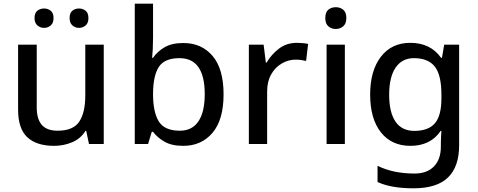

<svg xmlns="http://www.w3.org/2000/svg" viewBox="-20 -780 2590 1040"><path d="M542 -538V0H462L447 -71H443Q417 -29 371 -9.5Q325 10 273 10Q178 10 128 -36.5Q78 -83 78 -186V-538H179V-198Q179 -135 206.5 -103.5Q234 -72 292 -72Q377 -72 409.5 -121.5Q442 -171 442 -263V-538ZM167 -682Q167 -710 182.5 -722Q198 -734 219 -734Q239 -734 254.5 -722Q270 -710 270 -682Q270 -655 254.5 -642Q239 -629 219 -629Q198 -629 182.5 -642.5Q167 -656 167 -682ZM357 -682Q357 -710 372 -722Q387 -734 408 -734Q428 -734 443.5 -722Q459 -710 459 -682Q459 -655 443.5 -642Q428 -629 408 -629Q387 -629 372 -642.5Q357 -656 357 -682Z M809 -577Q809 -543 807.5 -513.5Q806 -484 804 -467H809Q832 -501 871.5 -524Q911 -547 973 -547Q1072 -547 1131.5 -477Q1191 -407 1191 -269Q1191 -131 1131 -60.5Q1071 10 973 10Q910 10 871 -12.5Q832 -35 809 -66H802L782 0H710V-760H809ZM952 -465Q872 -465 841 -418.5Q810 -372 809 -275V-269Q809 -173 840 -122.5Q871 -72 954 -72Q1021 -72 1055 -123Q1089 -174 1089 -270Q1089 -367 1055 -416Q1021 -465 952 -465Z M1588 -548Q1602 -548 1619.5 -546.5Q1637 -545 1649 -542L1638 -450Q1626 -453 1611 -455Q1596 -457 1582 -457Q1542 -457 1506 -436Q1470 -415 1448.5 -376.5Q1427 -338 1427 -284V0H1328V-538H1408L1420 -441H1424Q1450 -485 1491 -516.5Q1532 -548 1588 -548Z M1848 -538V0H1749V-538ZM1799 -741Q1822 -741 1839 -727.5Q1856 -714 1856 -682Q1856 -652 1839 -637.5Q1822 -623 1799 -623Q1775 -623 1758.5 -637.5Q1742 -652 1742 -682Q1742 -714 1758.5 -727.5Q1775 -741 1799 -741Z M2203 -548Q2256 -548 2298 -528Q2340 -508 2369 -467H2374L2386 -538H2467V7Q2467 123 2406.5 181.5Q2346 240 2220 240Q2162 240 2113.5 232Q2065 224 2025 206V118Q2109 160 2226 160Q2293 160 2330.5 121.5Q2368 83 2368 14V-5Q2368 -18 2369 -39.5Q2370 -61 2371 -71H2367Q2339 -30 2298 -10Q2257 10 2203 10Q2101 10 2043 -63.5Q1985 -137 1985 -268Q1985 -397 2043 -472.5Q2101 -548 2203 -548ZM2222 -465Q2158 -465 2123 -414Q2088 -363 2088 -267Q2088 -171 2122.5 -121Q2157 -71 2224 -71Q2300 -71 2335.5 -112Q2371 -153 2371 -247V-268Q2371 -374 2335 -419.5Q2299 -465 2222 -465Z"/></svg>

Font: Noto Sans New Tai Lue Medium
Style: Regular
Weight: 500
Version: Version 2.003